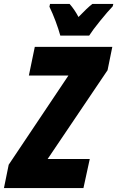

<svg xmlns="http://www.w3.org/2000/svg" viewBox="-59 -951 593 971"><path d="M-15 -118 287 -569H87L117 -714H509L485 -596L182 -147H395L363 0H-39ZM191 -917 194 -931H293Q318 -903 338 -865Q383 -912 408 -931H514L511 -919Q486 -893 447.5 -845.5Q409 -798 392 -771H246Q237 -804 222 -844Q207 -884 191 -917Z"/></svg>

Font: Noto Sans UI CondBlack
Style: Italic
Weight: 900
Width: 3
Italic angle: -12°
Designer: Monotype Design Team
Foundry: Monotype Imaging Inc.
Version: Version 1.001